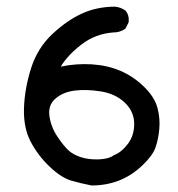

<svg xmlns="http://www.w3.org/2000/svg" viewBox="-20 -572 540 582"><path d="M257.8 -9.8Q226.6 -15.6 196.3 -24.4Q166 -33.2 130.9 -66.4Q95.7 -99.6 73.2 -142.1Q50.8 -184.6 52.7 -244.1Q54.7 -303.7 74.2 -365.2Q93.8 -426.8 138.7 -468.8Q183.6 -510.7 229 -531.2Q274.4 -551.8 329.1 -551.8Q346.7 -549.8 360.4 -540Q372.1 -526.4 370.1 -504.9L360.4 -485.4Q344.7 -473.6 323.2 -473.6Q269.5 -469.7 227.5 -437.5Q185.5 -405.3 164.1 -370.1Q210.9 -379.9 258.3 -377Q305.7 -374 344.7 -357.4Q383.8 -340.8 416 -309.6Q448.2 -278.3 457 -246.1Q465.8 -213.9 462.9 -181.6Q460 -149.4 451.2 -124.5Q442.4 -99.6 410.2 -69.3Q377.9 -39.1 339.8 -24.4Q301.8 -9.8 257.8 -9.8ZM325.2 -101.6Q348.6 -110.4 368.2 -136.7Q387.7 -163.1 386.7 -199.2Q385.7 -235.4 357.4 -261.7Q329.1 -288.1 285.6 -294.9Q242.2 -301.8 206.5 -297.4Q170.9 -293 147.9 -272.9Q125 -252.9 129.9 -219.7Q134.8 -186.5 153.8 -158.2Q172.9 -129.9 187 -116.7Q201.2 -103.5 224.6 -95.7Q248 -87.9 278.8 -88.9Q309.6 -89.8 325.2 -101.6Z"/></svg>

Font: JasonHandwriting4
Style: Regular
Weight: 400
Version: Version 1.01.21